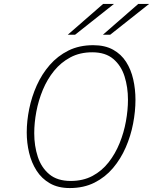

<svg xmlns="http://www.w3.org/2000/svg" viewBox="-20 -941 776 973"><path d="M333.5 12Q274.5 12 233 -11.8Q191.5 -35.5 165.5 -76Q139.5 -116.5 127.5 -166.8Q115.5 -217 115.5 -270Q115.5 -327.5 128 -389Q140.5 -450.5 166.2 -508Q192 -565.5 232 -611.5Q272 -657.5 326.8 -684.8Q381.5 -712 452.5 -712Q512 -712 553 -689.2Q594 -666.5 619 -627.5Q644 -588.5 655.2 -538.8Q666.5 -489 666.5 -435Q666.5 -377 654.5 -314.5Q642.5 -252 617.2 -194Q592 -136 552.8 -89.5Q513.5 -43 459 -15.5Q404.5 12 333.5 12ZM338.5 -24Q401 -24 448.8 -49.5Q496.5 -75 530.5 -118.5Q564.5 -162 586.2 -215.8Q608 -269.5 618.2 -326.5Q628.5 -383.5 628.5 -436Q628.5 -499 611.2 -553.8Q594 -608.5 554.2 -642.2Q514.5 -676 447.5 -676Q385 -676 337 -650.5Q289 -625 254.2 -582.2Q219.5 -539.5 197.2 -486Q175 -432.5 164.2 -375.5Q153.5 -318.5 153.5 -266Q153.5 -201.5 171.5 -146.5Q189.5 -91.5 230 -57.8Q270.5 -24 338.5 -24ZM501.5 -765 680.5 -921H735.5L538.5 -765ZM323.5 -765 502.5 -921H557.5L360.5 -765Z"/></svg>

Font: Overpass Thin
Style: Italic
Weight: 250
Italic angle: -10°
Designer: Delve Withrington, Dave Bailey, Thomas Jockin
Foundry: Delve Fonts LLC
Version: Version 4.000